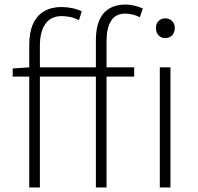

<svg xmlns="http://www.w3.org/2000/svg" viewBox="-20 -827 874 847"><path d="M109 0V-629Q109 -685 126 -722Q143 -759 175 -777.5Q207 -796 251 -796Q274 -796 296.5 -791.5Q319 -787 341 -777L328 -738Q309 -748 289.5 -752Q270 -756 252 -756Q205 -756 180.5 -722Q156 -688 156 -625V0ZM403 0V-650Q403 -703 418 -737.5Q433 -772 462.5 -789.5Q492 -807 533 -807Q552 -807 571.5 -802.5Q591 -798 610 -790L597 -751Q565 -767 533 -767Q490 -767 470 -735Q450 -703 450 -646V0ZM36 -489V-525L110 -530H572V-489ZM685 0V-530H732V0ZM709 -659Q691 -659 679.5 -671Q668 -683 668 -704Q668 -723 679.5 -734.5Q691 -746 709 -746Q727 -746 739 -734.5Q751 -723 751 -704Q751 -683 739 -671Q727 -659 709 -659Z"/></svg>

Font: Noto Sans JP ExtraLight
Style: Regular
Weight: 250
Designer: Ryoko NISHIZUKA  (kana, bopomofo & ideographs); Paul D. Hunt (Latin, Greek & Cyrillic); Sandoll Communications , Soo-you
Foundry: Adobe
Version: Version 2.004-H2;hotconv 1.0.118;makeotfexe 2.5.65603